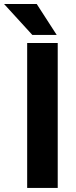

<svg xmlns="http://www.w3.org/2000/svg" viewBox="-62 -922 374 942"><path d="M216.3 -750.5H96.7L-42 -902.3H118.2ZM221.2 0H71.3V-710.9H221.2Z"/></svg>

Font: Robert Sans Black
Style: Regular
Weight: 900
Designer: Christian Robertson (extended by Adam Twardoch)
Foundry: Google
Version: Version 12.135;April 2, 2019;FontCreator 11.5.0.2425 64-bit;